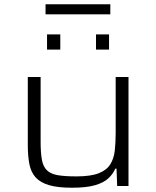

<svg xmlns="http://www.w3.org/2000/svg" viewBox="-20 -870 729 898"><path d="M317 8Q250 8 209.5 -4Q169 -16 147 -40Q125 -64 117.5 -102Q110 -140 110 -192V-510H170V-209Q170 -155 176 -122.5Q182 -90 200 -73Q218 -56 251 -50.5Q284 -45 338 -45Q405 -45 442.5 -60Q480 -75 496.5 -102.5Q513 -130 517 -167Q521 -204 521 -247V-510H581V0H528L525 -81H519Q509 -57 487.5 -36.5Q466 -16 425.5 -4Q385 8 317 8ZM200 -638V-709H262V-638ZM429 -638V-709H490V-638ZM193 -803V-850H496V-803Z"/></svg>

Font: Saira Expanded Light
Style: Regular
Weight: 300
Width: 7
Designer: Hector Gatti with collaboration of the Omnibus-Type team
Foundry: Omnibus-Type
Version: Version 1.101